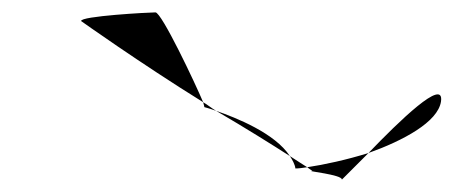

<svg xmlns="http://www.w3.org/2000/svg" viewBox="-20 -566 748 310"><path d="M111 -532C111 -532 205 -465 308 -401C295 -432 241 -546 231 -546C221 -546 109 -540 111 -532ZM308 -401C309 -397 310 -394 310 -393C310 -393 318 -391 329 -387C322 -391 315 -397 308 -401ZM329 -387C377 -359 420 -332 448 -314C424 -351 361 -376 329 -387ZM448 -314C452 -308 456 -301 457 -294C463 -294 469 -295 476 -296C470 -300 460 -306 448 -314ZM476 -296C481 -292 485 -290 484 -290C472 -290 533 -284 532 -276L575 -319C540 -308 503 -300 476 -296ZM575 -319C631 -339 687 -369 692 -402C698 -442 624 -370 575 -319Z"/></svg>

Font: Ampere
Style: ExtIta
Weight: 400
Version: Version 1